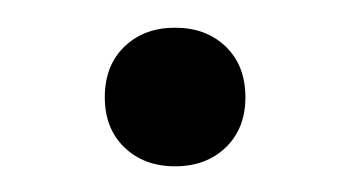

<svg xmlns="http://www.w3.org/2000/svg" viewBox="-20 -116 259 142"><path d="M109.5 -95.5Q132.5 -95.5 147 -81.5Q161.5 -67.5 161.5 -44Q161.5 -21 147 -7Q132.5 7 109.5 7Q86.5 7 72 -7Q57.5 -21 57.5 -44Q57.5 -67.5 72 -81.5Q86.5 -95.5 109.5 -95.5Z"/></svg>

Font: Newsreader Light
Style: Regular
Weight: 300
Designer: Hugues Gentile
Foundry: Production Type
Version: Version 1.003